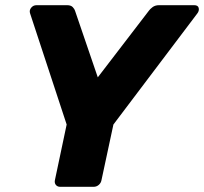

<svg xmlns="http://www.w3.org/2000/svg" viewBox="-20 -720 786 740"><path d="M212 0Q201.4 0 195.4 -7.2Q189.5 -14.5 191.5 -25.1L236.9 -240.1L96 -668.2Q92 -679.9 99.9 -689.9Q107.9 -700 120.9 -700H238.5Q253.6 -700 260.5 -692.4Q267.4 -684.9 269.1 -678.8L356.9 -421.9L553.9 -678.8Q558 -684.9 567.9 -692.4Q577.9 -700 593 -700H728.4Q743.5 -700 745.9 -689Q748.2 -678 740.5 -668.2L417.1 -240.1L371 -25.1Q369 -14.5 360.4 -7.2Q351.9 0 340.9 0Z"/></svg>

Font: Rubik Light
Style: Italic
Weight: 300
Italic angle: -12°
Designer: Hubert and Fischer
Foundry: Hubert and Fischer
Version: Version 2.300;gftools[0.9.30]